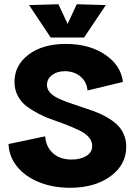

<svg xmlns="http://www.w3.org/2000/svg" viewBox="-20 -868 636 900"><path d="M308.1 12.2Q228 12.2 162.8 -14.2Q97.7 -40.5 59.8 -87.6Q22 -134.8 20 -192.9L191.9 -229Q194.8 -180.7 227.8 -150.4Q260.7 -120.1 315.9 -120.1Q356 -120.1 384 -136.5Q412.1 -152.8 412.1 -184.1Q412.1 -206.1 396.5 -224.4Q380.9 -242.7 355.2 -255.1Q329.6 -267.6 296.9 -280.8Q264.2 -293.9 230 -305.4Q195.8 -316.9 163.1 -333.7Q130.4 -350.6 104.7 -369.9Q79.1 -389.2 63.5 -418.7Q47.9 -448.2 47.9 -483.9Q47.9 -562.5 114.3 -612.3Q180.7 -662.1 288.1 -662.1Q397.9 -662.1 472.4 -612.1Q546.9 -562 556.2 -483.9L390.1 -443.8Q387.2 -483.9 357.4 -509Q327.6 -534.2 284.2 -534.2Q247.6 -534.2 223.9 -516.1Q200.2 -498 200.2 -470.2Q200.2 -451.2 212.9 -436Q225.6 -420.9 247.1 -409.9Q268.6 -398.9 296.4 -388.9Q324.2 -378.9 355.2 -368.9Q386.2 -358.9 417 -347.9Q447.8 -336.9 475.6 -321.5Q503.4 -306.2 524.9 -287.4Q546.4 -268.6 559.1 -241Q571.8 -213.4 571.8 -180.2Q571.8 -95.7 498 -41.7Q424.3 12.2 308.1 12.2ZM116.2 -844.2 253.9 -848.1 296.9 -755.9 339.8 -848.1 476.1 -844.2 374 -691.9H217.8Z"/></svg>

Font: Apfel Grotezk
Style: Bold
Weight: 700
Designer: Luigi Gorlero
Foundry: Collletttivo
Version: Version 2.000;FEAKit 1.0